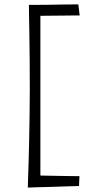

<svg xmlns="http://www.w3.org/2000/svg" viewBox="-20 -713 487 870"><path d="M106 137Q106 131 107 102Q108 73 109.5 28Q111 -17 112 -73Q113 -129 114 -188Q115 -247 115 -304Q115 -374 114.5 -440.5Q114 -507 113 -561Q112 -615 111.5 -649.5Q111 -684 111 -691L163 -674Q163 -670 163 -644Q163 -618 163 -578.5Q163 -539 163 -493Q163 -447 163 -400.5Q163 -354 163 -315Q163 -276 163 -221Q163 -166 163 -107.5Q163 -49 163 3Q163 55 163 89.5Q163 124 163 130ZM106 137 127 81Q142 82 166.5 82.5Q191 83 219.5 83.5Q248 84 274.5 84.5Q301 85 319 85Q337 85 340 85L338 130Q335 130 315 130.5Q295 131 266 132Q237 133 205.5 134Q174 135 147.5 135.5Q121 136 106 137ZM136 -641 111 -691Q125 -691 151 -691Q177 -691 207 -691.5Q237 -692 265.5 -692.5Q294 -693 313 -693Q332 -693 335 -693L341 -643Q338 -643 320.5 -643Q303 -643 278 -642.5Q253 -642 225.5 -642Q198 -642 174 -641.5Q150 -641 136 -641Z"/></svg>

Font: Truculenta Light
Style: Regular
Weight: 300
Version: Version 1.002